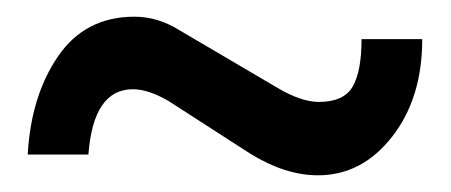

<svg xmlns="http://www.w3.org/2000/svg" viewBox="-20 -458 540 230"><path d="M361.8 -335.9Q392.1 -335.9 402.6 -354.5Q413.1 -373 413.1 -411.1H485.8Q485.8 -340.3 449.7 -294.2Q413.6 -248 360.8 -248Q321.8 -248 279.8 -273.9L182.1 -336.9Q157.7 -351.1 139.2 -351.1Q91.8 -351.1 85.9 -272.9H13.2Q17.1 -343.3 49.6 -390.6Q82 -438 141.1 -438Q168.9 -438 194.8 -421.9L312 -353Q340.8 -335.9 361.8 -335.9Z"/></svg>

Font: Miedinger*
Style: Bold
Weight: 700
Version: Version 001.000